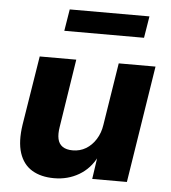

<svg xmlns="http://www.w3.org/2000/svg" viewBox="-52 -752 722 811"><g transform="rotate(5 309.5 -347.0)"><path d="M207 11Q151 11 113 -12Q75 -35 59.5 -82.5Q44 -130 55 -203L102 -496H257L212 -207Q207 -177 211.5 -156Q216 -135 232 -124Q248 -113 275 -113Q306 -113 331 -128Q356 -143 373 -170Q390 -197 395 -231L437 -496H593L515 0H368L382 -96H385Q359 -44 312 -16.5Q265 11 207 11ZM196 -613 211 -705H549L534 -613Z"/></g></svg>

Font: Nunito Sans 10pt ExtraBold
Style: Italic
Weight: 800
Italic angle: -9°
Designer: Vernon Adams
Foundry: Vernon Adams
Version: Version 3.101;gftools[0.9.27]